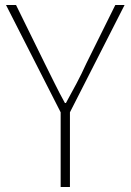

<svg xmlns="http://www.w3.org/2000/svg" viewBox="-20 -746 522 766"><path d="M222 0V-298L4 -726H44L159 -492Q179 -452 198 -413.5Q217 -375 239 -335H243Q265 -375 285.5 -413.5Q306 -452 324 -492L440 -726H477L259 -298V0Z"/></svg>

Font: Noto Sans KR Thin Thin
Style: Regular
Weight: 250
Version: Version 2.004-H2;hotconv 1.0.118;makeotfexe 2.5.65603